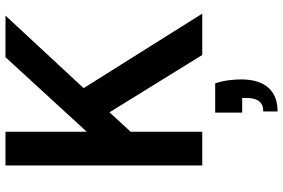

<svg xmlns="http://www.w3.org/2000/svg" viewBox="-182 -558 1008 683"><g transform="rotate(-90 321.5 -216.0)"><path d="M75 0V-700H195V-411L460 -700H608L350 -422L615 0H468L264 -330L195 -255V0ZM267 268V217Q292 217 303.5 202Q315 187 315 157V142H263V46H367Q375 70 378 94Q381 118 381 138Q381 201 352 234.5Q323 268 267 268Z"/></g></svg>

Font: DM Sans 9pt
Style: Semibold
Weight: 600
Designer: Colophon Foundry, Jonny Pinhorn
Foundry: Colophon Foundry
Version: Version 4.004;gftools[0.9.30]